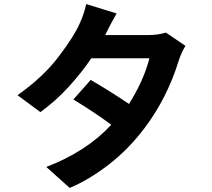

<svg xmlns="http://www.w3.org/2000/svg" viewBox="-20 -855 1040 942"><path d="M794 -695 890 -630Q881 -616 872 -596.5Q863 -577 857 -558Q800 -373 688 -225Q610 -122 513.5 -47.5Q417 27 322 67L207 -36Q404 -111 526 -243Q445 -303 340 -367L425 -463Q526 -404 613 -345Q686 -462 713 -569H428Q380 -498 316 -428Q252 -358 178 -305L66 -388Q191 -476 268 -577.5Q345 -679 371 -740Q392 -784 403 -835L552 -789Q523 -738 501 -693L496 -683H708Q753 -683 794 -695Z"/></svg>

Font: Source Han Sans CN Bold
Style: Bold
Weight: 700
Designer: Ryoko NISHIZUKA 西塚涼子 (kana & ideographs); Paul D. Hunt (Latin, Greek & Cyrillic); Wenlong ZHANG 张文龙 (bopomofo); Sandoll 
Foundry: Adobe Systems Incorporated
Version: Version 1.00;May 30, 2023;FontCreator 11.5.0.2422 32-bit